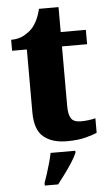

<svg xmlns="http://www.w3.org/2000/svg" viewBox="-59 -700 545 959"><g transform="rotate(-5 213.0 -220.0)"><path d="M255 10Q182 10 139 -25.5Q96 -61 96 -149V-464H22V-519Q60 -519 86.5 -534Q113 -549 128 -565Q142 -580 154 -604Q166 -628 174 -661H272V-536H398V-464H272V-165Q272 -122 285 -102.5Q298 -83 334 -83Q354 -83 373 -85.5Q392 -88 407 -92V-19Q390 -11 351 -0.5Q312 10 255 10ZM126 208Q133 189 141.5 162.5Q150 136 157.5 109Q165 82 169 61H293V71Q284 92 267 118.5Q250 145 230 172Q210 199 193 221H126Z"/></g></svg>

Font: Noto Serif Tamil ExtraBold
Style: Italic
Weight: 800
Italic angle: -12°
Designer: Indian Type Foundry, Tom Grace, and the Monotype Design Team
Foundry: Monotype Imaging Inc.
Version: Version 2.003; ttfautohint (v1.8.4.7-5d5b)